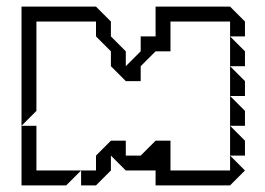

<svg xmlns="http://www.w3.org/2000/svg" viewBox="-20 -560 800 580"><path d="M675 -360V-450L720 -405V-360ZM675 -270V-360L720 -315V-270ZM45 -180V-540H270L315 -495V-450L360 -405V-360L405 -405V-450H450V-540H675L720 -495V-450H675V-495H495V-405H450L405 -360V-315H360L315 -360V-405L270 -450V-495H90V-225ZM675 -180V-270L720 -225V-180ZM675 -90V-180L720 -135V-90ZM45 0V-180H90V-45H225L180 0ZM225 0V-45H270V-90L315 -135H360V-90H405L450 -135H495V-45H675V-90L720 -45L675 0H450V-45H360L315 -90V-45L270 0Z"/></svg>

Font: Rubik Iso
Style: Regular
Weight: 400
Designer: Hubert and Fischer, NaN
Foundry: Hubert and Fischer, NaN
Version: Version 2.200